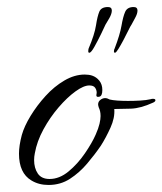

<svg xmlns="http://www.w3.org/2000/svg" viewBox="-20 -515 462 546"><path d="M118 11Q90 11 69 -2Q34 -23 34 -78Q34 -101 42 -131Q49 -156 67 -185.5Q85 -215 109.5 -242Q134 -269 163 -286Q192 -303 221 -303Q233 -303 242 -300Q254 -296 262.5 -285.5Q271 -275 271 -259Q271 -242 262.5 -240Q254 -238 254 -244Q254 -246 254.5 -248Q255 -250 255 -251Q255 -259 250.5 -265.5Q246 -272 234 -272Q218 -272 194.5 -255Q171 -238 146.5 -209.5Q122 -181 103.5 -147Q85 -113 79 -79Q78 -74 77.5 -69.5Q77 -65 77 -60Q77 -37 87.5 -21.5Q98 -6 121 -6Q149 -6 175 -27.5Q201 -49 221.5 -79Q242 -109 252 -132Q260 -150 263 -163Q266 -176 266 -185Q266 -193 264.5 -199Q263 -205 261 -209Q259 -215 259 -218Q259 -226 265.5 -231Q272 -236 279 -236Q285 -236 292 -232Q300 -230 314 -229Q328 -228 344 -228Q361 -228 378.5 -229Q396 -230 409 -233Q411 -234 415 -234Q422 -234 422 -230Q422 -226 415 -223Q380 -207 352.5 -206Q325 -205 305 -205Q307 -180 294 -151.5Q281 -123 267 -101Q250 -76 228 -50Q206 -24 179 -6.5Q152 11 118 11ZM307 -365Q304 -365 304 -369Q304 -374 306 -377Q321 -416 325.5 -442Q330 -468 336 -481.5Q342 -495 360 -495Q371 -495 371 -485Q371 -476 364 -463.5Q357 -451 354 -445Q351 -441 345 -428.5Q339 -416 331 -401Q323 -386 316.5 -375.5Q310 -365 307 -365ZM234 -365Q231 -365 231 -369Q231 -374 232 -377Q249 -417 253 -443Q257 -469 262.5 -482Q268 -495 287 -495Q298 -495 298 -485Q298 -476 291 -463.5Q284 -451 280 -445Q277 -438 267.5 -418.5Q258 -399 248.5 -382Q239 -365 234 -365Z"/></svg>

Font: Allura
Style: Regular
Weight: 400
Designer: Robert E. Leuschke
Foundry: Robert E. Leuschke
Version: Version 1.110